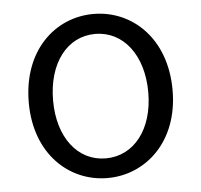

<svg xmlns="http://www.w3.org/2000/svg" viewBox="-45 -601 692 661"><g transform="rotate(-5 301.0 -270.5)"><path d="M301 13C433 13 550 -91 550 -269C550 -450 433 -554 301 -554C169 -554 53 -450 53 -269C53 -91 169 13 301 13ZM301 -55C204 -55 137 -141 137 -269C137 -398 204 -485 301 -485C398 -485 466 -398 466 -269C466 -141 398 -55 301 -55Z"/></g></svg>

Font: Noto Sans CJK JP DemiLight
Style: Regular
Weight: 350
Designer: Ryoko NISHIZUKA (kana & ideographs); Paul D. Hunt (Latin, Greek & Cyrillic); Wenlong ZHANG (bopomofo); Sandoll Communica
Foundry: Adobe Systems Incorporated
Version: Version 1.004;PS 1.004;hotconv 1.0.82;makeotf.lib2.5.63406